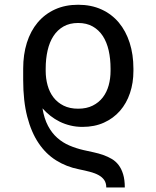

<svg xmlns="http://www.w3.org/2000/svg" viewBox="-20 -573 671 824"><path d="M436.1 231.5Q436.1 212.4 427.4 199.8Q418.7 187.1 403.2 178.6Q387.8 170.1 366.1 164.4Q344.5 158.7 318.2 153.4Q264.9 142.8 221.1 115.4Q177.2 88.1 145.8 41.5Q114.3 -5 96.9 -72.3Q79.5 -139.6 79.5 -230.1V-278.4Q79.5 -339.1 95.3 -389.6Q111.2 -440 141.5 -476.2Q171.9 -512.4 215.7 -532.5Q259.6 -552.6 315.3 -552.6Q371.4 -552.6 415.5 -532.5Q459.5 -512.4 489.9 -476.2Q520.2 -440 536.4 -389.6Q552.6 -339.1 552.6 -278.4V-268.5Q552.6 -217.3 537.8 -173.5Q523.1 -129.6 494.9 -97.3Q466.6 -65 426.1 -46.7Q385.7 -28.4 333.8 -28.4Q306.8 -28.4 282.5 -34.3Q258.2 -40.1 236.7 -50.6Q215.2 -61.1 196.6 -75.8Q177.9 -90.6 162.3 -108Q169.7 -63.6 186.1 -32.8Q202.4 -2.1 225.7 18.5Q248.9 39.1 277.5 51.3Q306.1 63.6 338.1 71Q360.1 76 381.7 80.6Q403.4 85.2 423.1 92.2Q442.8 99.1 459.9 109.2Q476.9 119.3 489.2 135.5Q501.4 151.6 508.5 175.1Q515.6 198.5 515.6 231.5ZM315.3 -106.5Q351.6 -106.5 377.8 -119.7Q404.1 -132.8 421.2 -155Q438.2 -177.2 446.4 -206.7Q454.5 -236.2 454.5 -268.5V-278.4Q454.5 -320.7 446.4 -356.5Q438.2 -392.4 421.2 -418.5Q404.1 -444.6 377.8 -459.5Q351.6 -474.4 315.3 -474.4Q279.1 -474.4 252.8 -459.5Q226.6 -444.6 209.5 -418.5Q192.5 -392.4 184.3 -356.5Q176.1 -320.7 176.1 -278.4V-268.5Q176.1 -236.2 184.3 -206.7Q192.5 -177.2 209.5 -155Q226.6 -132.8 252.8 -119.7Q279.1 -106.5 315.3 -106.5Z"/></svg>

Font: Interop
Style: Regular
Weight: 400
Designer: Rasmus Andersson, Google, Jang Haemin
Foundry: jhaemin
Version: Version 1.008